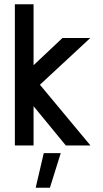

<svg xmlns="http://www.w3.org/2000/svg" viewBox="-20 -685 486 904"><path d="M290 0 138 -185V0H50V-665H138V-378L274 -506H405L168 -286L406 0ZM215 199H148L186 36H266Z"/></svg>

Font: Sulphur Point
Style: Bold
Weight: 700
Designer: Noponies / Dale Sattler
Foundry: Noponies
Version: Version 1.000; ttfautohint (v1.8)